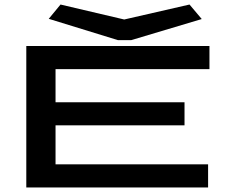

<svg xmlns="http://www.w3.org/2000/svg" viewBox="-20 -827 1040 847"><path d="M816 -807 528 -741 247 -807 195 -744 500 -650H559L870 -743ZM96 0H898V-102H225V-274H794V-376H225V-522H904V-624H96Z"/></svg>

Font: Inconsolata UltraExpanded
Style: Bold
Weight: 700
Width: 9
Monospace: yes
Designer: Raph Levien, Cyreal, Brenton Simpson
Foundry: Raph Levien, Cyreal, Google
Version: Version 3.100